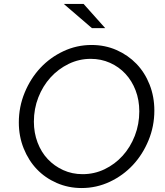

<svg xmlns="http://www.w3.org/2000/svg" viewBox="-20 -938 835 969"><path d="M75 0ZM759 -380Q759 -301 729.5 -229.5Q700 -158 650.5 -105Q601 -52 534 -20.5Q467 11 392 11Q325 11 266.5 -14.5Q208 -40 166 -84Q124 -128 99.5 -189Q75 -250 75 -320Q75 -399 104.5 -470.5Q134 -542 183.5 -595Q233 -648 300 -679.5Q367 -711 442 -711Q510 -711 568 -685.5Q626 -660 668.5 -616Q711 -572 735 -511Q759 -450 759 -380ZM683 -376Q683 -433 664.5 -481.5Q646 -530 613 -565.5Q580 -601 535 -621Q490 -641 438 -641Q379 -641 326.5 -615.5Q274 -590 235 -547Q196 -504 173.5 -446.5Q151 -389 151 -324Q151 -268 169.5 -219Q188 -170 221 -135Q254 -100 299 -79.5Q344 -59 397 -59Q456 -59 508 -84Q560 -109 599 -152Q638 -195 660.5 -253Q683 -311 683 -376ZM402 -918 511 -796H444L302 -918Z"/></svg>

Font: Red Hat Text
Style: Italic
Weight: 400
Italic angle: -12°
Designer: Pentagram / MCKL
Foundry: Pentagram / MCKL
Version: Version 1.005; Red Hat Text Italic